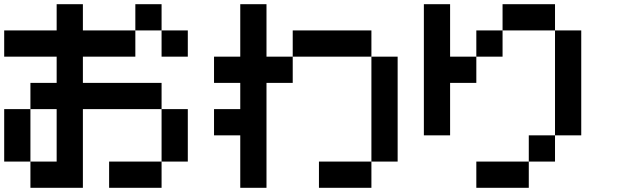

<svg xmlns="http://www.w3.org/2000/svg" viewBox="-20 -895 3040 915"><path d="M0 -125V-375H125V-125ZM0 -625V-750H250V-875H375V-750H625V-625H375V-500H750V-375H375V0H125V-125H250V-375H125V-500H250V-625ZM500 0V-125H750V0ZM750 -125V-375H875V-125ZM750 -625V-750H875V-625ZM750 -875V-750H625V-875Z M1000 -250V-375H1125V-500H1000V-625H1125V-875H1250V-625H1375V-500H1250V0H1125V-250ZM1500 0V-125H1750V0ZM1750 -125V-625H1875V-125ZM1750 -625H1375V-750H1750Z M2000 -250V-875H2125V-625H2250V-500H2125V-250ZM2250 0V-125H2500V0ZM2250 -625V-750H2375V-625ZM2375 -750V-875H2625V-750ZM2500 -125V-250H2625V-125ZM2625 -250V-750H2750V-250Z"/></svg>

Font: GalmuriMono7 Regular
Style: Regular
Weight: 400
Designer: Lee Minseo (quiple)
Version: Version 2.399;hotconv 1.1.1;makeotfexe 2.6.0 DEVELOPMENT